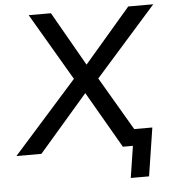

<svg xmlns="http://www.w3.org/2000/svg" viewBox="-94 -758 873 972"><g transform="rotate(-5 342.5 -272.0)"><path d="M-36 0 288 -364 88 -705H201L358 -430L594 -705H721L411 -355L570 -84H662L624 161H531L556 0H505L339 -287L91 0Z"/></g></svg>

Font: Nunito Sans SemiBold
Style: Italic
Weight: 600
Italic angle: -9°
Designer: Vernon Adams
Foundry: Vernon Adams
Version: Version 3.006; ttfautohint (v1.8.3)